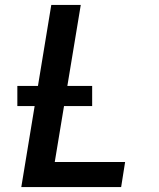

<svg xmlns="http://www.w3.org/2000/svg" viewBox="-20 -755 640 775"><path d="M66 0 187 -735H306L201 -101H485L469 0ZM352 -327H50V-408H352Z"/></svg>

Font: Iosevka Extended Oblique
Style: Bold
Weight: 700
Width: 7
Italic angle: -9°
Monospace: yes
Designer: Belleve Invis
Foundry: Belleve Invis
Version: Version 32.5.0; ttfautohint (v1.8.4)